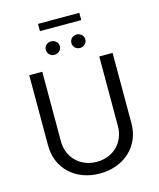

<svg xmlns="http://www.w3.org/2000/svg" viewBox="-148 -1139 1035 1253"><g transform="rotate(-15 370.0 -513.0)"><path d="M562 -728V-258C562 -148 482 -68 370 -68C258 -68 177 -148 177 -258V-728H89V-252C89 -98 205 11 370 11C533 11 652 -97 652 -252V-728ZM231 -988H510V-1037H231ZM236 -860C236 -834 257 -814 283 -814C309 -814 331 -834 331 -860C331 -885 309 -905 283 -905C257 -905 236 -885 236 -860ZM409 -860C409 -834 429 -814 456 -814C482 -814 503 -834 503 -860C503 -885 482 -905 456 -905C429 -905 409 -885 409 -860Z"/></g></svg>

Font: Wafeq
Style: Regular
Weight: 400
Designer: Rasmus Andersson & Azza Alameddine
Foundry: Google & TypeTogether
Version: Version 3.000;FEAKit 1.0